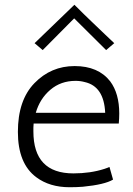

<svg xmlns="http://www.w3.org/2000/svg" viewBox="-20 -781 556 805"><path d="M120 -230Q120 -54 288 -54Q359 -54 418 -73Q433 -78 439 -81L454 -28Q419 -7 327 2Q301 4 272 4Q188 4 132 -38Q55 -95 55 -228Q55 -361 124.5 -432.5Q194 -504 293 -504Q392 -504 442 -440Q480 -389 480 -305Q480 -285 478 -263H121Q120 -255 120 -246ZM297 -442Q235 -442 191 -404.5Q147 -367 130 -308H421Q416 -419 335 -437Q317 -442 297 -442ZM425 -571 291 -704 159 -571 125 -600 292 -761Q338 -715 364.5 -690Q391 -665 421.5 -635.5Q452 -606 459 -600Z"/></svg>

Font: Antic
Style: Regular
Weight: 400
Version: Version 1.0002